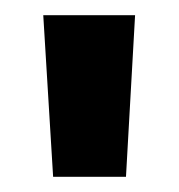

<svg xmlns="http://www.w3.org/2000/svg" viewBox="-20 -819 236 253"><path d="M37 -799H158L146 -586H50Z"/></svg>

Font: Parkinsans Light SemiBold
Style: Regular
Weight: 600
Version: Version 1.000